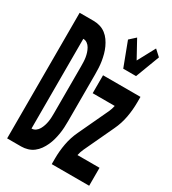

<svg xmlns="http://www.w3.org/2000/svg" viewBox="-187 -873 874 973"><g transform="rotate(30 250.0 -386.0)"><path d="M10 0V-735H92Q111 -735 129.5 -729.5Q148 -724 163 -712.5Q178 -701 189 -685.5Q200 -670 208 -652.5Q216 -635 221 -616.5Q226 -598 229 -579.5Q232 -561 233 -542Q234 -523 234 -504V-231Q234 -212 233 -193Q232 -174 229 -155.5Q226 -137 221 -118.5Q216 -100 208 -82.5Q200 -65 189 -49.5Q178 -34 163 -22.5Q148 -11 129.5 -5.5Q111 0 92 0ZM92 -105Q105 -105 115.5 -112.5Q126 -120 132.5 -131.5Q139 -143 143 -155.5Q147 -168 149 -180.5Q151 -193 151.5 -206Q152 -219 152 -231V-504Q152 -516 151.5 -529Q151 -542 149 -554.5Q147 -567 143 -579.5Q139 -592 132.5 -603.5Q126 -615 115.5 -622.5Q105 -630 92 -630ZM343 -600 290 -740 325 -772 381 -670 436 -772 471 -740 418 -600ZM271 0V-33Q271 -76 279 -119.5Q287 -163 306 -203L388 -378Q392 -387 395 -396Q398 -405 400 -415H271V-520H490V-488Q490 -444 482 -400.5Q474 -357 455 -317L373 -142Q369 -133 366 -124Q363 -115 361 -105H490V0Z"/></g></svg>

Font: Iosevka Term Curly Extrabold
Style: Regular
Weight: 800
Designer: Belleve Invis
Foundry: Belleve Invis
Version: Version 32.3.0